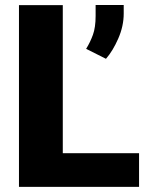

<svg xmlns="http://www.w3.org/2000/svg" viewBox="-20 -731 582 751"><path d="M523.9 -131.8V0H54.2V-710.9H225.6V-131.8ZM463.9 -711.4V-677.7Q463.9 -628.9 442.6 -580.3Q421.4 -531.7 394.5 -501L316.9 -540Q333 -565.9 343.5 -595Q354 -624 354 -668.5V-711.4Z"/></svg>

Font: Vazirmatn RD Black
Style: Regular
Weight: 900
Designer: Saber Rastikerdar
Foundry: Saber Rastikerdar
Version: Version 32.102